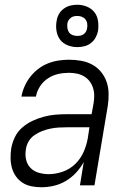

<svg xmlns="http://www.w3.org/2000/svg" viewBox="-20 -779 540 807"><path d="M154 8Q133 8 112.5 4Q92 0 75.5 -10.5Q59 -21 47.5 -37Q36 -53 30.5 -72Q25 -91 24.5 -112Q24 -133 27 -154Q31 -178 42 -201.5Q53 -225 73 -242.5Q93 -260 116.5 -271Q140 -282 164.5 -288.5Q189 -295 213 -297Q237 -299 262 -299H365L373 -343Q376 -360 376 -377Q376 -394 371 -409.5Q366 -425 356.5 -437.5Q347 -450 333.5 -458Q320 -466 303.5 -469.5Q287 -473 270 -473Q247 -473 224.5 -468Q202 -463 182 -450Q162 -437 148.5 -416.5Q135 -396 131 -373H70Q74 -395 83.5 -416.5Q93 -438 107.5 -456.5Q122 -475 141 -489.5Q160 -504 181.5 -512.5Q203 -521 225.5 -524.5Q248 -528 270 -528Q296 -528 321 -523.5Q346 -519 367.5 -507.5Q389 -496 404.5 -477Q420 -458 428 -435Q436 -412 436.5 -386Q437 -360 433 -334L377 0H316L332 -98Q319 -74 299.5 -53Q280 -32 256 -18Q232 -4 206 2Q180 8 154 8ZM185 -47Q214 -47 244 -57.5Q274 -68 296.5 -90Q319 -112 331.5 -140.5Q344 -169 349 -198L356 -244H262Q244 -244 227 -243Q210 -242 192.5 -238.5Q175 -235 158 -228.5Q141 -222 125.5 -211.5Q110 -201 100.5 -185Q91 -169 89 -152Q85 -130 89.5 -109Q94 -88 108 -73.5Q122 -59 142.5 -53Q163 -47 185 -47ZM305 -581Q283 -581 263.5 -589Q244 -597 232.5 -612.5Q221 -628 217.5 -649Q214 -670 218 -691Q220 -706 227.5 -719.5Q235 -733 248 -742.5Q261 -752 275.5 -755.5Q290 -759 305 -759Q326 -759 345.5 -751Q365 -743 377 -727.5Q389 -712 392 -691Q395 -670 392 -649Q389 -634 381.5 -620.5Q374 -607 361.5 -597.5Q349 -588 334 -584.5Q319 -581 305 -581ZM305 -628Q311 -628 318.5 -629.5Q326 -631 332 -635.5Q338 -640 341.5 -646.5Q345 -653 346 -660Q348 -670 346.5 -680Q345 -690 339 -697.5Q333 -705 324 -708.5Q315 -712 305 -712Q298 -712 291 -710.5Q284 -709 278 -704.5Q272 -700 268 -693.5Q264 -687 263 -680Q262 -670 263.5 -660Q265 -650 270.5 -642.5Q276 -635 285.5 -631.5Q295 -628 305 -628Z"/></svg>

Font: Iosevka SS04 Light Oblique
Style: Regular
Weight: 300
Italic angle: -9°
Monospace: yes
Designer: Belleve Invis
Foundry: Belleve Invis
Version: Version 19.0.0; ttfautohint (v1.8.4)